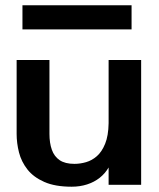

<svg xmlns="http://www.w3.org/2000/svg" viewBox="-20 -699 601 726"><path d="M251 7Q188.2 7 147.4 -11.1Q106.6 -29.1 83.7 -58.3Q60.8 -87.5 51.8 -122.7Q42.9 -157.9 42.9 -192.7V-472H167V-192.5Q167 -158.4 176 -132.9Q184.9 -107.5 205.5 -93.4Q226.1 -79.4 261.4 -79.4Q283.1 -79.4 305.4 -85.8Q327.7 -92.2 346.4 -108.6Q365.2 -125.1 377.5 -155.3Q389.9 -185.4 390.7 -233.1V-472H513.7V-0.2H390.7V-65.7Q377.6 -43.1 357 -26.7Q336.3 -10.4 309.3 -1.7Q282.3 7 251 7ZM64.9 -587.8V-679.1H477.5V-587.8Z"/></svg>

Font: Panamera Thin
Style: Regular
Weight: 100
Designer: Bastien Sozeau
Foundry: NBR — Bastien Sozeau
Version: Version 3.003;gftools[0.9.33]